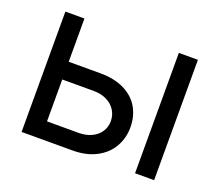

<svg xmlns="http://www.w3.org/2000/svg" viewBox="-95 -662 907 795"><g transform="rotate(20 359.0 -265.0)"><path d="M484.4 -171.9Q484.4 -123.5 461.7 -84.5Q439 -45.4 395.3 -22.7Q351.6 0 291 0H67.4V-530.3H151.4V-339.8H291Q352.1 -339.8 395.8 -318.6Q439.5 -297.4 461.9 -259.3Q484.4 -221.2 484.4 -171.9ZM291 -77.1Q322.3 -77.1 346.9 -88.6Q371.6 -100.1 385.5 -120.8Q399.4 -141.6 399.4 -168Q399.4 -194.8 385.5 -216.3Q371.6 -237.8 346.9 -249.8Q322.3 -261.7 291 -261.7H151.4V-77.1ZM567.4 -530.3H651.4V0H567.4Z"/></g></svg>

Font: Pretendard JP
Style: Regular
Weight: 400
Designer: Base glyphs from Inter by Rasmus Andersson; Hangeul glyphs from Noto Sans CJK(Source Han Sans) by Jang Soo-young and Kan
Foundry: Kil Hyung-jin
Version: Version 1.309